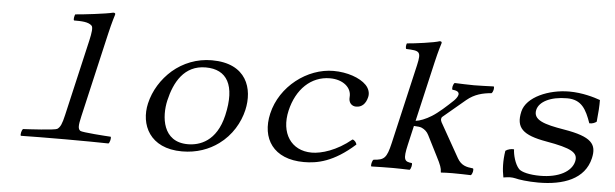

<svg xmlns="http://www.w3.org/2000/svg" viewBox="-46 -858 3293 1028"><g transform="rotate(5 1600.0 -344.0)"><path d="M316.3 -129C305.4 -81.7 297.5 -63 281 -52C268.2 -44 125.1 -36.3 98.6 -35C91.2 -29 85.4 -4 90 2C132.3 1 236.9 0 330.5 0C420.6 0 518.3 1 561 2C568.4 -4 574.2 -29 569.6 -35C544.9 -36.2 414.4 -45 405 -52C391.3 -62 392 -80 403.3 -129L508.1 -583C523.1 -648 536.3 -688 536.3 -688C538 -695 534.6 -698 525.6 -698C486.3 -688 364.1 -674 323.4 -671C319.6 -663 315.2 -644 319.8 -638C360.3 -638 397.4 -637.3 415.8 -618.5C424.2 -609.9 420.3 -579.7 410.7 -538Z M753.1 -230C726.8 -116 781.7 10 956.7 10C1035.7 10 1101.5 -15 1152 -52C1219.3 -101 1259.7 -172 1275.4 -240C1302.2 -356 1262.1 -490 1074.1 -490C993.1 -490 920.2 -460 864.1 -412C809 -364 769.3 -300 753.1 -230ZM1044.7 -449C1158.7 -449 1208.7 -367 1170.9 -203C1137.9 -60 1047.2 -31 984.2 -31C847.2 -31 834.6 -167 854.9 -255C877.7 -354 928.6 -449 1044.7 -449Z M1883.9 -108C1882.2 -118 1871.5 -132 1860.7 -133C1782.7 -68 1700.2 -44 1649.2 -44C1537.2 -44 1478.4 -136 1506.3 -257C1533.3 -374 1610.7 -449 1712.7 -449C1782.7 -449 1830.4 -409 1825.7 -358C1822.8 -328.1 1840.6 -310 1864.6 -310C1894.6 -310 1916 -329.4 1924.7 -367C1929.7 -388.4 1922.8 -412.1 1904.5 -431C1870.5 -466 1801.5 -490 1728.1 -490C1587.1 -490 1444.2 -382 1409.8 -233C1378.6 -98 1446.7 10 1611.7 10C1682.7 10 1770.4 -6 1883.9 -108Z M2071.5 -132C2052.3 -49 2039 -39 1982.1 -35C1974.7 -29 1968.9 -4 1973.5 2C2015.8 1 2044.1 0 2089 0C2124.5 0 2136.8 1 2179.5 2C2186.9 -4 2192.7 -29 2188.1 -35C2148 -39 2139.3 -49 2158.5 -132L2182 -234C2204.8 -233 2214.6 -232 2224.6 -228C2240 -221 2253.5 -210 2262.3 -192L2317.9 -82C2340.8 -38 2346.6 -20 2346.7 -3C2347 0 2346.5 2 2349.5 2C2371.8 1 2376 0 2409 0C2444 0 2475.8 1 2508.5 2C2517.2 -5 2522.5 -28 2517.1 -35C2480 -39 2453.4 -45 2431.9 -82L2327.6 -267C2324.8 -272 2322.6 -280 2324 -286C2325 -290 2325.6 -293 2330.6 -297L2448.4 -396C2490.4 -431.2 2534.8 -441 2580.7 -445C2589.4 -452 2594.7 -475 2589.3 -482C2548 -481 2523.6 -479 2483.6 -479C2441.6 -479 2420 -481 2379.3 -482C2370.7 -475 2365.4 -452 2370.7 -445C2431.8 -441 2396.6 -401 2383.6 -388C2350.2 -356 2307.2 -317 2273.3 -296C2243 -277 2209.9 -264 2188.5 -262L2262.6 -583C2277.6 -648 2290.8 -688 2290.8 -688C2292.5 -695 2289.1 -698 2280.1 -698C2252.8 -688 2146.6 -674 2105.9 -671C2102.1 -663 2100.4 -647 2105 -641C2177.3 -638 2187.8 -636 2170.1 -559Z M2681.2 -144C2672.5 -89 2674.7 -42 2683.2 -1C2695.7 -3 2712.2 -5 2718.2 -5C2726.2 -5 2740 -4.2 2747.5 -2C2764.8 3 2815.2 10 2871.7 10C3005.7 10 3120 -30.5 3146.5 -145C3164 -221 3135.1 -259.9 2983.8 -285C2878.3 -302.5 2814.1 -321 2827 -377C2837 -420 2894.6 -453 2986.6 -453C3065.1 -453 3090.8 -402 3116.2 -330C3132 -329 3146.3 -335 3155 -342C3159.8 -389 3162.6 -427 3162 -459C3130.1 -470.5 3066.1 -490 2995.1 -490C2886.1 -490 2766.8 -441 2748.3 -361C2727.9 -272.5 2767.3 -235.4 2895.2 -213C3032.1 -189 3069.8 -168 3058.7 -120C3046 -65 2978.2 -27 2878.2 -27C2821.2 -27 2777.8 -38 2763.2 -53C2740 -78 2727.6 -128 2727 -156C2713.5 -158 2692.3 -153 2681.2 -144Z"/></g></svg>

Font: Linux Libertine Mono O
Style: Mono Oblique
Weight: 400
Italic angle: -13°
Designer: Philipp H. Poll
Foundry: Philipp H. Poll
Version: Version 5.1.7